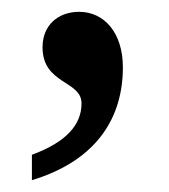

<svg xmlns="http://www.w3.org/2000/svg" viewBox="-20 -151 286 325"><path d="M34 154C146 120 188 46 188 -37C188 -96 156 -131 114 -131C79 -131 52 -109 52 -71C52 -8 118 -15 118 24C118 61 91 90 34 111Z"/></svg>

Font: Noto Serif Tamil SemiCondensed Medium
Style: Regular
Weight: 500
Width: 4
Designer: Indian Type Foundry, Tom Grace, and the Monotype Design Team
Foundry: Monotype Imaging Inc.
Version: Version 2.004